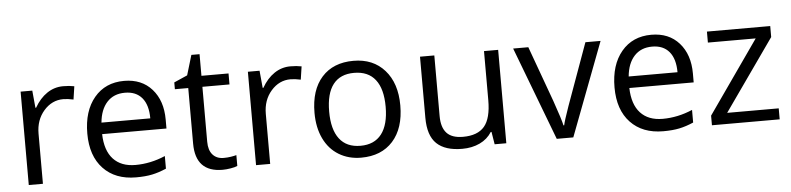

<svg xmlns="http://www.w3.org/2000/svg" viewBox="-42 -872 4513 1096"><g transform="rotate(-5 2214.0 -324.5)"><path d="M330.1 -544.9Q365.7 -544.9 394 -539.1L382.8 -463.9Q349.6 -471.2 324.2 -471.2Q259.3 -471.2 213.1 -418.5Q167 -365.7 167 -287.1V0H85.9V-535.2H152.8L162.1 -436H166Q195.8 -488.3 237.8 -516.6Q279.8 -544.9 330.1 -544.9Z M700.2 9.8Q581.5 9.8 512.9 -62.5Q444.3 -134.8 444.3 -263.2Q444.3 -392.6 508.1 -468.8Q571.8 -544.9 679.2 -544.9Q779.8 -544.9 838.4 -478.8Q897 -412.6 897 -304.2V-252.9H528.3Q530.8 -158.7 575.9 -109.9Q621.1 -61 703.1 -61Q789.6 -61 874 -97.2V-24.9Q831.1 -6.3 792.7 1.7Q754.4 9.8 700.2 9.8ZM678.2 -477.1Q613.8 -477.1 575.4 -435.1Q537.1 -393.1 530.3 -318.8H810.1Q810.1 -395.5 775.9 -436.3Q741.7 -477.1 678.2 -477.1Z M1208 -57.1Q1229.5 -57.1 1249.5 -60.3Q1269.5 -63.5 1281.2 -66.9V-4.9Q1268.1 1.5 1242.4 5.6Q1216.8 9.8 1196.3 9.8Q1041 9.8 1041 -153.8V-472.2H964.4V-511.2L1041 -544.9L1075.2 -659.2H1122.1V-535.2H1277.3V-472.2H1122.1V-157.2Q1122.1 -108.9 1145 -83Q1168 -57.1 1208 -57.1Z M1632.3 -544.9Q1668 -544.9 1696.3 -539.1L1685.1 -463.9Q1651.9 -471.2 1626.5 -471.2Q1561.5 -471.2 1515.4 -418.5Q1469.2 -365.7 1469.2 -287.1V0H1388.2V-535.2H1455.1L1464.4 -436H1468.3Q1498 -488.3 1540 -516.6Q1582 -544.9 1632.3 -544.9Z M2238.3 -268.1Q2238.3 -137.2 2172.4 -63.7Q2106.4 9.8 1990.2 9.8Q1918.5 9.8 1862.8 -23.9Q1807.1 -57.6 1776.9 -120.6Q1746.6 -183.6 1746.6 -268.1Q1746.6 -398.9 1812 -471.9Q1877.4 -544.9 1993.7 -544.9Q2106 -544.9 2172.1 -470.2Q2238.3 -395.5 2238.3 -268.1ZM1830.6 -268.1Q1830.6 -165.5 1871.6 -111.8Q1912.6 -58.1 1992.2 -58.1Q2071.8 -58.1 2113 -111.6Q2154.3 -165 2154.3 -268.1Q2154.3 -370.1 2113 -423.1Q2071.8 -476.1 1991.2 -476.1Q1911.6 -476.1 1871.1 -423.8Q1830.6 -371.6 1830.6 -268.1Z M2456.5 -535.2V-188Q2456.5 -122.6 2486.3 -90.3Q2516.1 -58.1 2579.6 -58.1Q2663.6 -58.1 2702.4 -104Q2741.2 -149.9 2741.2 -253.9V-535.2H2822.3V0H2755.4L2743.7 -71.8H2739.3Q2714.4 -32.2 2670.2 -11.2Q2626 9.8 2569.3 9.8Q2471.7 9.8 2423.1 -36.6Q2374.5 -83 2374.5 -185.1V-535.2Z M3111.3 0 2908.2 -535.2H2995.1L3110.4 -217.8Q3149.4 -106.4 3156.2 -73.2H3160.2Q3165.5 -99.1 3194.1 -180.4Q3222.7 -261.7 3322.3 -535.2H3409.2L3206.1 0Z M3721.2 9.8Q3602.5 9.8 3533.9 -62.5Q3465.3 -134.8 3465.3 -263.2Q3465.3 -392.6 3529.1 -468.8Q3592.8 -544.9 3700.2 -544.9Q3800.8 -544.9 3859.4 -478.8Q3918 -412.6 3918 -304.2V-252.9H3549.3Q3551.8 -158.7 3596.9 -109.9Q3642.1 -61 3724.1 -61Q3810.5 -61 3895 -97.2V-24.9Q3852.1 -6.3 3813.7 1.7Q3775.4 9.8 3721.2 9.8ZM3699.2 -477.1Q3634.8 -477.1 3596.4 -435.1Q3558.1 -393.1 3551.3 -318.8H3831.1Q3831.1 -395.5 3796.9 -436.3Q3762.7 -477.1 3699.2 -477.1Z M4388.7 0H4000.5V-55.2L4292.5 -472.2H4018.6V-535.2H4381.3V-472.2L4093.3 -63H4388.7Z"/></g></svg>

Font: f06896923
Style: Regular
Weight: 400
Foundry: Ascender Corporation
Version: Version 1.10